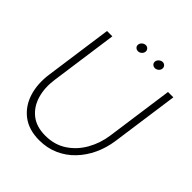

<svg xmlns="http://www.w3.org/2000/svg" viewBox="-220 -941 1093 1093"><g transform="rotate(45 327.0 -394.0)"><path d="M276 13Q192 13 138 -28Q84 -69 62 -138.2Q40 -207.5 52 -292L109 -700H152L95 -292Q85 -220.5 102.5 -161Q120 -101.5 164.8 -65.8Q209.5 -30 282 -30Q355.5 -30 410.5 -66.2Q465.5 -102.5 499.2 -162Q533 -221.5 543 -292L600 -700H643L586 -292Q577 -228.5 551.2 -173.2Q525.5 -118 485.2 -76Q445 -34 392 -10.5Q339 13 276 13ZM315 -743Q303 -743 295.2 -751Q287.5 -759 289 -771Q290.5 -782.5 300.5 -791Q310.5 -799.5 322.5 -799.5Q334 -799.5 341.5 -791Q349 -782.5 347.5 -771Q345.5 -759 336 -751Q326.5 -743 315 -743ZM451 -743Q439 -743 431.2 -751Q423.5 -759 425 -771Q426.5 -782.5 436.8 -791Q447 -799.5 458.5 -799.5Q470 -799.5 477.5 -791Q485 -782.5 483.5 -771Q482 -759 472.2 -751Q462.5 -743 451 -743Z"/></g></svg>

Font: Urbanist ExtraLight
Style: Italic
Weight: 250
Version: Version 1.303